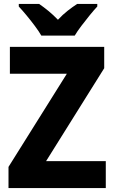

<svg xmlns="http://www.w3.org/2000/svg" viewBox="-20 -951 577 971"><path d="M515 0H23V-107L318 -578H30V-714H507V-606L213 -136H515ZM189 -771Q177 -792 156.5 -819.5Q136 -847 114 -873.5Q92 -900 75 -918V-931H178Q200 -916 224.5 -896Q249 -876 273 -851Q297 -877 322 -896.5Q347 -916 370 -931H472V-918Q455 -900 433.5 -873.5Q412 -847 391.5 -820Q371 -793 358 -771Z"/></svg>

Font: Noto Sans Kannada SemiCondensed ExtraBold
Style: Regular
Weight: 800
Width: 4
Designer: Jelle Bosma - Monotype Design Team
Foundry: Monotype Imaging Inc.
Version: Version 2.005; ttfautohint (v1.8.4.7-5d5b)